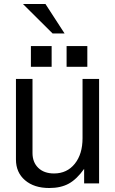

<svg xmlns="http://www.w3.org/2000/svg" viewBox="-20 -920 577 963"><path d="M208 -900 304 -752H244L95 -900ZM477 0H402V-73Q365 -21 325 1Q285 23 227 23Q151 23 105.5 -16Q60 -55 60 -120V-524H143V-153Q143 -106 172 -78Q201 -50 251 -50Q316 -50 355 -98.5Q394 -147 394 -227V-524H477ZM239 -689V-585H135V-689ZM418 -689V-585H314V-689Z"/></svg>

Font: ColatingCofangSans
Style: Regular
Weight: 400
Foundry: GNU
Version: Version 412.227;June 27, 2022;FontCreator 11.0.0.2412 32-bit